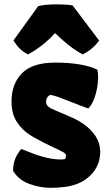

<svg xmlns="http://www.w3.org/2000/svg" viewBox="-20 -873 512 903"><path d="M267.1 -123Q280.8 -123 286.6 -125.5Q288.1 -127.4 289.3 -131.6Q290.5 -135.7 290.5 -140.1Q290.5 -149.9 279.3 -156.2Q261.7 -166 216.8 -187Q155.3 -216.3 119.4 -239.3Q83.5 -262.2 58.8 -300.3Q34.2 -338.4 34.2 -396Q34.2 -478.5 83.5 -528.6Q132.8 -578.6 239.7 -578.6Q367.2 -578.6 438 -545.4Q441.4 -531.2 441.4 -509.8Q441.4 -468.8 428.7 -426Q416 -383.3 395.5 -362.8Q367.7 -372.1 316.9 -392.6Q279.8 -407.2 258.1 -415.3Q236.3 -423.3 218.3 -426.8Q208.5 -424.3 202.6 -415.3Q196.8 -406.2 196.8 -394Q196.8 -383.3 203.1 -376Q209.5 -368.7 217.5 -364.5Q225.6 -360.4 240.7 -353.5Q248.5 -350.1 255.4 -347.4Q262.2 -344.7 268.1 -342.3Q306.2 -326.2 328.1 -315.9Q350.1 -305.7 370.6 -291.5Q408.2 -265.6 429.7 -232.4Q451.2 -199.2 451.2 -159.7Q451.2 -105 420.2 -65.2Q389.2 -25.4 340.8 -7.3Q315.4 2 285.4 6.1Q255.4 10.3 215.3 10.3Q168 10.3 117.9 -8.1Q67.9 -26.4 41.5 -69.3Q42 -99.1 49.6 -121.3Q57.1 -143.6 79.6 -172.4Q122.6 -155.3 148.4 -146Q174.3 -136.7 205.3 -129.9Q236.3 -123 267.1 -123ZM111.3 -617.2Q69.8 -637.7 43.5 -683.1L159.7 -844.2Q189.5 -852.5 246.6 -852.5Q294.9 -852.5 321.3 -847.7L446.3 -682.1Q412.1 -636.7 368.2 -617.2Q333.5 -636.7 303 -660.6Q272.5 -684.6 238.8 -717.3Q210.4 -686 177.5 -660.2Q144.5 -634.3 111.3 -617.2Z"/></svg>

Font: Kavoon
Style: Regular
Weight: 400
Designer: Viktoriya Grabowska
Foundry: Viktoriya Grabowska
Version: Version 1.004; ttfautohint (v1.4.1)